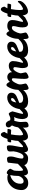

<svg xmlns="http://www.w3.org/2000/svg" viewBox="1872 -2540 685 4468"><g transform="rotate(-90 2214.0 -306.5)"><path d="M644 -236Q662 -236 662 -190Q662 -165 641 -129.5Q620 -94 586.5 -64.5Q553 -35 512 -16Q471 3 432 3Q379 3 361 -90Q335 -47 293 -19.5Q251 8 180.5 8Q110 8 67 -36Q24 -80 25 -143Q25 -313 138 -411Q186 -452 227.5 -465Q269 -478 315 -478Q361 -478 390 -462Q404 -491 422 -491Q457 -491 488.5 -460.5Q520 -430 520 -403Q506 -370 479 -324Q471 -278 471 -195Q471 -112 492 -112Q518 -112 618 -216Q636 -236 644 -236ZM172 -176Q172 -99 229 -99Q290 -100 330 -164Q344 -186 353 -218Q353 -330 373 -410Q292 -394 232 -332Q172 -270 172 -176Z M923 -422Q923 -489 1027 -489Q1053 -489 1059.5 -472Q1066 -455 1066 -420Q1066 -371 1044 -268Q1022 -165 1023 -129Q1023 -112 1034 -112Q1049 -112 1071 -131Q1093 -150 1115 -172.5Q1137 -195 1155.5 -214Q1174 -233 1181 -233Q1195 -233 1195 -199Q1195 -129 1126 -64Q1010 4 979 4Q976 4 974 3Q936 3 920.5 -22Q905 -47 901 -85Q881 -48 846 -21.5Q811 5 766 5Q687 5 644.5 -25Q602 -55 602 -114Q602 -140 609.5 -162Q617 -184 634 -216L663 -462Q694 -486 752 -486Q798 -486 804 -426Q809 -377 799.5 -338.5Q790 -300 774 -241.5Q758 -183 758 -138Q758 -102 803 -102Q852 -102 888 -188Q916 -254 926 -335Q925 -343 924.5 -355.5Q924 -368 923.5 -380Q923 -392 923 -404Z M1192 -389H1147Q1135 -389 1135 -399Q1135 -423 1139.5 -438.5Q1144 -454 1161 -474H1185Q1199 -474 1215 -475Q1263 -629 1313 -629Q1353 -628 1369 -578Q1373 -564 1378 -548L1337 -476Q1407 -474 1425.5 -474Q1444 -474 1445.5 -470.5Q1447 -467 1447 -460Q1447 -442 1438.5 -415Q1430 -388 1419 -389L1319 -394Q1298 -272 1298 -192Q1298 -112 1321 -112Q1340 -112 1390 -143.5Q1440 -175 1462 -204Q1484 -233 1498 -233Q1512 -233 1512 -199Q1512 -165 1488 -129.5Q1464 -94 1427.5 -64.5Q1391 -35 1346.5 -16Q1302 3 1269 3Q1236 3 1218.5 -12.5Q1201 -28 1189.5 -54.5Q1178 -81 1173 -116.5Q1168 -152 1168 -216Q1168 -280 1192 -389Z M1608 -168 1614 -46Q1614 -22 1589 -3Q1564 16 1521 16Q1496 16 1486.5 -10Q1477 -36 1477 -86Q1477 -191 1487.5 -250.5Q1498 -310 1529 -371Q1483 -415 1483 -447Q1483 -514 1555 -514Q1592 -514 1620 -475Q1640 -448 1649 -412Q1663 -407 1684 -407Q1713 -407 1751 -426L1777 -439Q1789 -445 1798 -445Q1827 -445 1856 -360Q1847 -321 1836.5 -285Q1826 -249 1812 -198Q1798 -147 1797.5 -129.5Q1797 -112 1808 -112Q1823 -112 1845 -131Q1867 -150 1889 -172.5Q1911 -195 1929.5 -214Q1948 -233 1955 -233Q1969 -233 1969 -199Q1969 -130 1908.5 -63Q1848 4 1770 3Q1724 3 1701 -34Q1678 -71 1677 -124Q1677 -229 1724 -323Q1702 -314 1674.5 -314Q1647 -314 1635 -316Q1626 -278 1617 -239.5Q1608 -201 1608 -168Z M2152 -109Q2230 -109 2303 -171Q2330 -194 2347 -213.5Q2364 -233 2373 -233Q2387 -233 2387 -205Q2387 -177 2372 -142.5Q2357 -108 2322 -75Q2236 6 2086 6Q1967 6 1924 -80Q1909 -110 1909 -166Q1909 -222 1931 -282.5Q1953 -343 1989.5 -387Q2026 -431 2074 -455.5Q2122 -480 2176.5 -480Q2231 -480 2260.5 -453Q2290 -426 2290 -383Q2290 -340 2268.5 -312.5Q2247 -285 2213 -266.5Q2179 -248 2137.5 -233.5Q2096 -219 2056 -201V-176Q2057 -140 2086 -125Q2115 -110 2152 -109ZM2135 -391Q2083 -391 2063 -270Q2084 -284 2102.5 -295Q2121 -306 2135 -316Q2165 -338 2166 -366Q2166 -391 2135 -391Z M2885 -304Q2885 -337 2847 -337Q2821 -337 2789 -286.5Q2757 -236 2743 -178V-176Q2743 -142 2753.5 -106Q2764 -70 2764 -56Q2764 -22 2679 11Q2666 16 2656 16Q2631 16 2621.5 -10Q2612 -36 2612 -80.5Q2612 -125 2614.5 -164.5Q2617 -204 2619.5 -237.5Q2622 -271 2624.5 -296.5Q2627 -322 2627 -338Q2627 -372 2596 -372Q2565 -372 2524 -299.5Q2483 -227 2483 -184.5Q2483 -142 2493.5 -106Q2504 -70 2504 -56Q2504 -22 2419 11Q2406 16 2396 16Q2371 16 2361.5 -10Q2352 -36 2352 -90Q2352 -232 2363 -295Q2378 -388 2431 -471Q2449 -499 2470 -499Q2503 -499 2531 -445Q2539 -431 2543 -419Q2591 -479 2656 -479Q2699 -479 2733 -450.5Q2767 -422 2767 -379V-368Q2828 -444 2916 -444Q2970 -444 2998 -416Q3026 -388 3026 -347Q3026 -306 3020 -273Q3014 -240 3006.5 -211Q2999 -182 2993 -159.5Q2987 -137 2987 -124.5Q2987 -112 2995 -112Q3010 -112 3032 -131Q3054 -150 3076 -172.5Q3098 -195 3116.5 -214Q3135 -233 3142 -233Q3156 -233 3156 -199Q3156 -129 3085.5 -63Q3015 3 2935 3Q2863 3 2863 -128Q2863 -161 2874 -219Q2885 -277 2885 -304Z M3339 -109Q3417 -109 3490 -171Q3517 -194 3534 -213.5Q3551 -233 3560 -233Q3574 -233 3574 -205Q3574 -177 3559 -142.5Q3544 -108 3509 -75Q3423 6 3273 6Q3154 6 3111 -80Q3096 -110 3096 -166Q3096 -222 3118 -282.5Q3140 -343 3176.5 -387Q3213 -431 3261 -455.5Q3309 -480 3363.5 -480Q3418 -480 3447.5 -453Q3477 -426 3477 -383Q3477 -340 3455.5 -312.5Q3434 -285 3400 -266.5Q3366 -248 3324.5 -233.5Q3283 -219 3243 -201V-176Q3244 -140 3273 -125Q3302 -110 3339 -109ZM3322 -391Q3270 -391 3250 -270Q3271 -284 3289.5 -295Q3308 -306 3322 -316Q3352 -338 3353 -366Q3353 -391 3322 -391Z M3657 -499Q3693 -499 3725 -430Q3772 -479 3841.5 -479Q3911 -479 3946 -448.5Q3981 -418 3981 -362.5Q3981 -307 3966.5 -250Q3952 -193 3945.5 -168.5Q3939 -144 3939 -128Q3939 -112 3950 -112Q3965 -112 3987 -131Q4009 -150 4031 -172.5Q4053 -195 4071.5 -214Q4090 -233 4097 -233Q4111 -233 4111 -199Q4111 -129 4042 -64Q3926 4 3894 4Q3891 4 3890 3Q3810 3 3810 -125Q3810 -180 3820.5 -226Q3831 -272 3836 -293Q3841 -314 3841 -336Q3841 -372 3799.5 -372Q3758 -372 3720.5 -310.5Q3683 -249 3670 -183V-176Q3670 -142 3680.5 -106Q3691 -70 3691 -56Q3691 -22 3606 11Q3593 16 3583 16Q3558 16 3548.5 -10Q3539 -36 3539 -91Q3539 -233 3550 -296Q3565 -390 3618 -471Q3636 -499 3657 -499Z M4108 -389H4063Q4051 -389 4051 -399Q4051 -423 4055.5 -438.5Q4060 -454 4077 -474H4101Q4115 -474 4131 -475Q4179 -629 4229 -629Q4269 -628 4285 -578Q4289 -564 4294 -548L4253 -476Q4323 -474 4341.5 -474Q4360 -474 4361.5 -470.5Q4363 -467 4363 -460Q4363 -442 4354.5 -415Q4346 -388 4335 -389L4235 -394Q4214 -272 4214 -192Q4214 -112 4237 -112Q4256 -112 4306 -143.5Q4356 -175 4378 -204Q4400 -233 4414 -233Q4428 -233 4428 -199Q4428 -165 4404 -129.5Q4380 -94 4343.5 -64.5Q4307 -35 4262.5 -16Q4218 3 4185 3Q4152 3 4134.5 -12.5Q4117 -28 4105.5 -54.5Q4094 -81 4089 -116.5Q4084 -152 4084 -216Q4084 -280 4108 -389Z"/></g></svg>

Font: Leckerli One
Style: Regular
Weight: 400
Version: Version 1.001